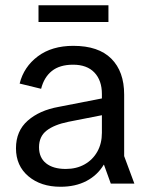

<svg xmlns="http://www.w3.org/2000/svg" viewBox="-20 -701 558 733"><path d="M211 12Q136 12 88.5 -28Q41 -68 41 -135Q41 -201 86 -240.5Q131 -280 204 -293L414 -334V-270L241 -236Q187 -225 158 -202.5Q129 -180 129 -139Q129 -99 156 -77.5Q183 -56 231 -56Q272 -56 303 -73.5Q334 -91 351.5 -122Q369 -153 369 -194V-342Q369 -394 340.5 -424Q312 -454 259 -454Q208 -454 178 -430Q148 -406 137 -362L55 -382Q71 -446 124.5 -486Q178 -526 260 -526Q356 -526 405 -477Q454 -428 454 -340V-105L493 0H403L377 -72H376Q352 -32 310 -10Q268 12 211 12ZM127 -681H394V-617H127Z"/></svg>

Font: TikTok Sans 24pt
Style: Regular
Weight: 400
Version: Version 4.000